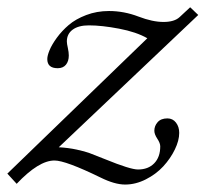

<svg xmlns="http://www.w3.org/2000/svg" viewBox="-60 -489 560 523"><path d="M428.2 -127Q428.2 -106.4 416.3 -81.8Q404.3 -57.1 384.8 -35.9Q365.2 -14.6 337.4 -0.5Q309.6 13.7 280.8 13.7Q252.4 13.7 213.9 -5.4Q118.7 -51.8 88.4 -51.8Q45.4 -51.8 -14.6 11.7L-40 -16.1L341.3 -384.8Q311.5 -401.9 264.4 -410.9Q217.3 -419.9 182.1 -419.9Q153.8 -419.9 137.9 -408.2Q122.1 -396.5 122.1 -376Q122.1 -370.1 124.8 -358.4Q127.4 -346.7 127.4 -337.9Q127.4 -322.3 119.6 -312.7Q111.8 -303.2 97.2 -303.2Q68.8 -303.2 68.8 -328.1Q68.8 -337.4 75 -352.3Q81.1 -367.2 94.7 -386Q108.4 -404.8 127.2 -420.9Q146 -437 174.8 -448Q203.6 -459 236.8 -459Q277.8 -459 317.4 -443.8Q355.5 -429.2 385.3 -429.2Q415 -429.2 429.2 -442.4L458 -469.2L480 -448.2L100.1 -87.9Q126.5 -86.4 148.9 -81.5Q171.4 -76.7 183.8 -72Q196.3 -67.4 226.6 -55.2Q294.9 -27.3 315.9 -27.3Q343.8 -27.3 360.1 -44.2Q376.5 -61 376.5 -90.3Q376.5 -99.1 368.4 -111.3Q360.4 -123.5 360.4 -132.8Q360.4 -146 369.4 -156.2Q378.4 -166.5 396 -166.5Q410.6 -166.5 419.4 -155Q428.2 -143.6 428.2 -127Z"/></svg>

Font: Elstob 6pt
Style: Italic
Weight: 400
Italic angle: -20°
Designer: Peter S. Baker
Version: Version 1.015